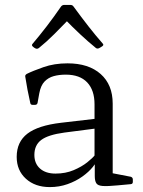

<svg xmlns="http://www.w3.org/2000/svg" viewBox="-20 -755 582 782"><path d="M183 7Q123 7 85.5 -27Q48 -61 48 -116Q48 -177 91.5 -210.5Q135 -244 229 -255L375 -272L373 -232L242 -215Q176 -206 148 -185Q120 -164 120 -124Q120 -89 143 -68.5Q166 -48 206 -48Q247 -48 280 -62Q313 -76 335.5 -94Q358 -112 367 -124L378 -111Q374 -95 358 -75Q342 -55 315.5 -36Q289 -17 255 -5Q221 7 183 7ZM365 -330Q365 -388 335 -419.5Q305 -451 248 -451Q221 -451 199 -445Q177 -439 161.5 -423Q146 -407 140 -375L133 -336Q131 -328 123 -328H112Q104 -328 103 -337Q97 -363 92 -389.5Q87 -416 83 -442Q81 -449 89 -454Q113 -466 157 -481.5Q201 -497 255 -497Q341 -497 390 -453.5Q439 -410 439 -333V-162H365ZM439 -162V-24L420 -53L513 -35Q521 -32 521 -24V-14Q521 -6 513 -5L459 0Q418 4 398 2.5Q378 1 372 -9Q366 -19 366 -38V-98L365 -105V-162ZM114 -565Q107 -571 113 -577Q141 -610 169.5 -647Q198 -684 229 -729Q234 -735 242 -735H266Q275 -735 279 -729Q312 -684 340.5 -647.5Q369 -611 398 -578Q404 -572 397 -567Q394 -565 391 -563Q388 -561 384 -559Q376 -555 370 -560Q338 -586 306 -616Q274 -646 242 -679H263Q231 -646 200.5 -615.5Q170 -585 139 -560Q132 -554 124 -558Q122 -559 119 -561Q116 -563 114 -565Z"/></svg>

Font: Hahmlet Light
Style: Regular
Weight: 300
Designer: Minjoo Ham & Mark Frömberg
Foundry: hypertype
Version: Version 1.002